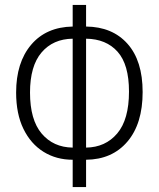

<svg xmlns="http://www.w3.org/2000/svg" viewBox="-20 -744 640 774"><path d="M273 -100Q207 -100 155.5 -132Q104 -164 74.5 -224.5Q45 -285 45 -371Q45 -492 105.5 -563.5Q166 -635 273 -637V-724H327V-637Q433 -636 494 -567.5Q555 -499 555 -373Q555 -245 493.5 -173Q432 -101 327 -100V10H273ZM273 -588Q194 -587 147.5 -532.5Q101 -478 101 -371Q101 -261 148 -205.5Q195 -150 273 -149ZM327 -149Q405 -150 452.5 -206Q500 -262 500 -375Q500 -484 454 -535.5Q408 -587 327 -588Z"/></svg>

Font: Noto Sans Mono Light
Style: Regular
Weight: 300
Designer: Monotype Design Team
Foundry: Monotype Imaging Inc.
Version: Version 2.014; ttfautohint (v1.8.4.7-5d5b)